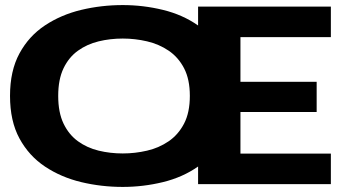

<svg xmlns="http://www.w3.org/2000/svg" viewBox="-20 -726 1340 757"><path d="M1284.5 -700V-579.5H928V-403.5H1228.5V-284.5H928V-120.5H1284.5V0H761V-69.5Q700.5 -27 622.5 -8Q544.5 11 464 11Q379.5 11 300.2 -8Q221 -27 157.5 -69.2Q94 -111.5 56.8 -180Q19.5 -248.5 19.5 -348Q19.5 -447 56.8 -515.5Q94 -584 157.5 -626Q221 -668 300.2 -687Q379.5 -706 464 -706Q544.5 -706 622.5 -687Q700.5 -668 761 -625.5V-700ZM464 -121Q512.5 -121 559.8 -132Q607 -143 645 -169Q683 -195 705.8 -238.8Q728.5 -282.5 728.5 -348Q728.5 -413 705.8 -456.8Q683 -500.5 645 -526.2Q607 -552 559.8 -563Q512.5 -574 464 -574Q414.5 -574 369 -563Q323.5 -552 287.5 -526.2Q251.5 -500.5 230.5 -456.8Q209.5 -413 209.5 -348Q209.5 -282.5 230.5 -238.8Q251.5 -195 287.5 -169Q323.5 -143 369 -132Q414.5 -121 464 -121Z"/></svg>

Font: Trispace Expanded
Style: Bold
Weight: 700
Width: 7
Designer: Tyler Finck
Foundry: Etcetera Type Company
Version: Version 1.210; ttfautohint (v1.8.3)